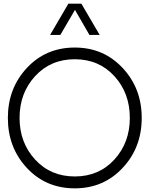

<svg xmlns="http://www.w3.org/2000/svg" viewBox="-20 -1020 836 1050"><path d="M354 -1000H425L525 -829H469L390 -966L310 -829H254ZM389 10Q231 10 127 -101.5Q23 -213 23 -375Q23 -537 127 -648.5Q231 -760 389 -760Q546 -760 650.5 -648.5Q755 -537 755 -375Q755 -213 650.5 -101.5Q546 10 389 10ZM690 -375Q690 -511 605.5 -603.5Q521 -696 389 -696Q257 -696 172 -603.5Q87 -511 87 -375Q87 -240 172 -147.5Q257 -55 389 -55Q521 -55 605.5 -147.5Q690 -240 690 -375Z"/></svg>

Font: Oakes Grotesk Light
Style: Regular
Weight: 300
Designer: Samuel Oakes
Foundry: Samuel Oakes
Version: Version 1.000;PS 001.000;hotconv 1.0.88;makeotf.lib2.5.64775